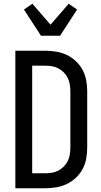

<svg xmlns="http://www.w3.org/2000/svg" viewBox="-20 -1006 540 1026"><path d="M62 0V-735H222Q251 -735 280.5 -730Q310 -725 336.5 -712.5Q363 -700 385 -679.5Q407 -659 421 -633Q435 -607 440.5 -577.5Q446 -548 446 -519V-216Q446 -187 440.5 -157.5Q435 -128 421 -102Q407 -76 385 -55.5Q363 -35 336.5 -22.5Q310 -10 280.5 -5Q251 0 222 0ZM152 -80H222Q240 -80 258 -83Q276 -86 292 -94.5Q308 -103 321 -116Q334 -129 342 -145.5Q350 -162 353 -180Q356 -198 356 -216V-519Q356 -537 353 -555Q350 -573 342 -589.5Q334 -606 321 -619Q308 -632 292 -640.5Q276 -649 258 -652Q240 -655 222 -655H152ZM199 -815 108 -955 153 -986 250 -874 347 -986 392 -955 301 -815Z"/></svg>

Font: Iosevka Curly Medium
Style: Regular
Weight: 500
Monospace: yes
Designer: Belleve Invis
Foundry: Belleve Invis
Version: Version 22.1.2; ttfautohint (v1.8.4)